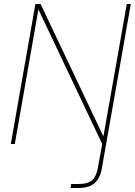

<svg xmlns="http://www.w3.org/2000/svg" viewBox="-20 -720 674 960"><path d="M34 0 157 -700H183L497 -38L614 -700H634L489 123Q484 152 471 174Q458 196 434 208Q410 220 373 220H333L336 200H372Q421 200 442 180Q463 160 470 116L491 0L172 -673L54 0Z"/></svg>

Font: DM Sans 17pt Thin
Style: Italic
Weight: 250
Italic angle: -10°
Version: Version 4.004;gftools[0.9.30]